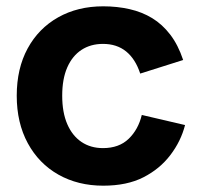

<svg xmlns="http://www.w3.org/2000/svg" viewBox="-20 -581 641 608"><path d="M307 7Q227 7 165 -28Q103 -63 68 -127.5Q33 -192 33 -278Q33 -364 67.5 -427.5Q102 -491 164 -526Q226 -561 307 -561Q351 -561 390.5 -552Q430 -543 462 -523.5Q494 -504 519 -471.5Q544 -439 560 -391L424 -348Q409 -394 379.5 -418Q350 -442 306 -442Q267 -442 238 -423Q209 -404 193 -367.5Q177 -331 177 -278Q177 -225 193 -188Q209 -151 238 -131.5Q267 -112 306 -112Q357 -112 387.5 -141.5Q418 -171 429 -217L566 -185Q553 -134 519.5 -90Q486 -46 434 -19.5Q382 7 307 7Z"/></svg>

Font: Parkinsans Light SemiBold
Style: Regular
Weight: 600
Version: Version 1.000